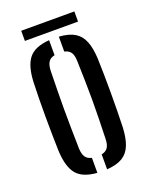

<svg xmlns="http://www.w3.org/2000/svg" viewBox="-133 -758 651 835"><g transform="rotate(-20 193.0 -340.0)"><path d="M44.5 -140Q43.5 -174.5 42.8 -215.2Q42 -256 42 -299Q42 -342 42.5 -383.2Q43 -424.5 44.5 -460Q48 -533.5 75.8 -567.8Q103.5 -602 170.5 -607V-537.5Q150.5 -533.5 141.5 -519.8Q132.5 -506 131.5 -480Q130.5 -431.5 129.8 -387.2Q129 -343 129 -300Q129 -257 129.8 -212.8Q130.5 -168.5 131.5 -120Q132.5 -94 141.5 -80.5Q150.5 -67 170.5 -62.5V7Q103.5 2 75.8 -32.2Q48 -66.5 44.5 -140ZM215.5 7V-62Q236 -66.5 245 -80.2Q254 -94 254.5 -120Q256 -169 257 -213Q258 -257 258 -300Q258 -343 257 -387.2Q256 -431.5 254.5 -480Q254 -506.5 245 -520Q236 -533.5 215.5 -538V-607Q261 -604 287.8 -587.8Q314.5 -571.5 327 -540.2Q339.5 -509 342 -460Q343 -425.5 343.8 -384.5Q344.5 -343.5 344.5 -300.8Q344.5 -258 343.8 -216.8Q343 -175.5 342 -140Q339.5 -91.5 327 -60Q314.5 -28.5 287.8 -12.2Q261 4 215.5 7ZM70.5 -687H316.5V-640H70.5Z"/></g></svg>

Font: Big Shoulders Stencil Display Thin SemiBold
Style: Regular
Weight: 600
Version: Version 2.001